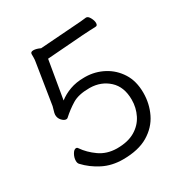

<svg xmlns="http://www.w3.org/2000/svg" viewBox="-167 -831 935 979"><g transform="rotate(-30 300.0 -341.5)"><path d="M280 -45Q344 -45 385.5 -69.5Q427 -94 447.5 -135Q468 -176 468 -223Q468 -299 423 -340Q378 -381 313 -382H309Q246 -382 209 -359.5Q172 -337 138 -306Q135 -303 129 -303Q117 -303 104 -317Q91 -331 91 -351Q91 -356 92.5 -362Q94 -368 102 -396L140 -636Q142 -647 142 -658.5Q142 -670 142 -679Q142 -692 159 -692Q168 -692 178.5 -689Q189 -686 199 -681L407 -696Q422 -697 441.5 -698.5Q461 -700 474 -702H476Q487 -702 496.5 -684.5Q506 -667 506 -653Q506 -637 494 -637Q481 -636 459 -635.5Q437 -635 415 -633L203 -617L165 -393Q193 -415 230 -428.5Q267 -442 313 -442H322Q378 -441 427 -415Q476 -389 506.5 -341Q537 -293 537 -224Q537 -160 510 -104.5Q483 -49 426 -15Q369 19 278 19Q213 19 161 -7.5Q109 -34 72 -74Q65 -81 65 -95Q65 -114 75.5 -132.5Q86 -151 98 -151Q105 -151 109 -144Q135 -106 177.5 -76Q220 -46 278 -45Z"/></g></svg>

Font: QiushuiShotai
Style: Regular
Weight: 600
Designer: Fontworks Inc.
Foundry: Fontworks Inc.
Version: Version 1.250